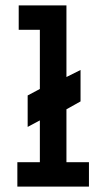

<svg xmlns="http://www.w3.org/2000/svg" viewBox="-20 -688 390 708"><path d="M44 0V-90H127V-244L82 -220V-336L127 -360V-578H49V-668H225V-404L277 -430V-314L225 -285V-90H308V0Z"/></svg>

Font: Inconsolata ExtraCondensed ExtraBold
Style: Regular
Weight: 800
Width: 2
Monospace: yes
Designer: Raph Levien, Cyreal, Brenton Simpson
Foundry: Raph Levien, Cyreal, Google
Version: Version 3.001; ttfautohint (v1.8.2.53-6de2)